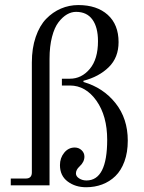

<svg xmlns="http://www.w3.org/2000/svg" viewBox="-20 -747 582 774"><path d="M23.4 0V-27.3H84Q108.4 -27.3 108.4 -51.8V-495.1Q108.4 -552.7 124 -598.1Q139.6 -643.6 166 -670.9Q192.4 -698.2 225.6 -712.4Q258.8 -726.6 295.9 -726.6Q370.6 -726.6 414.3 -687.3Q458 -647.9 458 -577.1Q458 -515.1 418.5 -476.3Q378.9 -437.5 316.4 -421.4V-416.5Q396 -393.6 445.6 -331.3Q495.1 -269 495.1 -180.2Q495.1 -132.8 481.7 -96.2Q468.3 -59.6 445.1 -37.1Q421.9 -14.6 391.8 -3.4Q361.8 7.8 327.1 7.8Q283.7 7.8 252.7 -15.4Q221.7 -38.6 221.7 -81.5Q221.7 -110.4 238.8 -131.3Q255.9 -152.3 281.2 -152.3Q297.4 -152.3 308.8 -141.6Q320.3 -130.9 320.3 -115.7Q320.3 -93.8 300.3 -75.7Q286.1 -62.5 286.1 -47.9Q286.1 -36.1 299.1 -27.8Q312 -19.5 328.6 -19.5Q412.1 -19.5 412.1 -183.6Q412.1 -279.8 368.7 -341.1Q325.2 -402.3 261.7 -402.3H229.5V-429.7H261.7Q308.6 -429.7 341.8 -469Q375 -508.3 375 -581.1Q375 -637.2 352.5 -668.2Q330.1 -699.2 286.6 -699.2Q268.1 -699.2 250.2 -689Q232.4 -678.7 216.1 -657.7Q199.7 -636.7 189.7 -598.4Q179.7 -560.1 179.7 -509.8V0Z"/></svg>

Font: Theano Modern
Style: Regular
Weight: 400
Designer: Alexey Kryukov
Version: Version 2.00